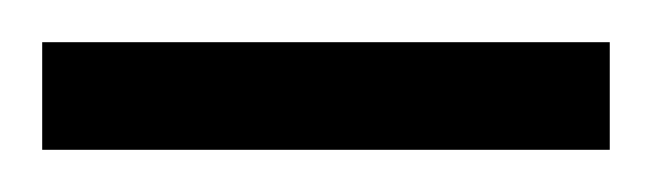

<svg xmlns="http://www.w3.org/2000/svg" viewBox="-20 -665 309 91"><path d="M0 -594H269V-645H0Z"/></svg>

Font: Arthouse Owned
Style: Regular
Weight: 400
Designer: Jeremy Tribby
Foundry: Tribby Type
Version: Version 1.000;PS 001.000;hotconv 1.0.88;makeotf.lib2.5.64775